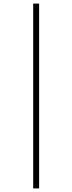

<svg xmlns="http://www.w3.org/2000/svg" viewBox="-20 -857 403 1070"><path d="M198 -837V193H165V-837Z"/></svg>

Font: BioRhyme Expanded ExtraLight
Style: Regular
Weight: 275
Width: 7
Designer: Aoife Mooney
Foundry: Aoife Mooney Type
Version: Version 1.001